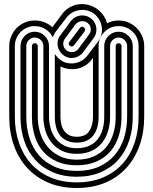

<svg xmlns="http://www.w3.org/2000/svg" viewBox="-20 -796 763 956"><path d="M262 -644Q250 -630 243 -610Q231 -635 207 -650.5Q183 -666 153 -666Q133 -666 115 -658.5Q97 -651 83.5 -637.5Q70 -624 62 -606Q54 -588 54 -567V-214Q54 -145 74.5 -85Q95 -25 134 18.5Q173 62 230.5 87Q288 112 362 112Q437 112 494.5 87Q552 62 591 18.5Q630 -25 650 -84.5Q670 -144 670 -214V-567Q670 -609 641 -637.5Q612 -666 570 -666Q550 -666 532 -658.5Q514 -651 500.5 -637.5Q487 -624 479 -606Q471 -588 471 -567V-214Q471 -187 465 -164Q459 -141 446 -123.5Q433 -106 412.5 -96Q392 -86 362 -86Q333 -86 312 -96Q291 -106 278 -123.5Q265 -141 259 -164.5Q253 -188 253 -214V-527Q258 -521 262.5 -515Q267 -509 273 -504Q288 -490 306.5 -484.5Q325 -479 344 -480.5Q363 -482 380.5 -490.5Q398 -499 411 -514L464 -583Q477 -599 483 -617.5Q489 -636 487.5 -655Q486 -674 477.5 -691.5Q469 -709 454 -723Q439 -736 420 -742Q401 -748 382 -746.5Q363 -745 345.5 -736.5Q328 -728 315 -713ZM362 -115Q407 -115 425 -144Q443 -173 443 -214V-508L433 -495Q419 -478 400.5 -467.5Q382 -457 362 -453.5Q342 -450 321 -453Q300 -456 281 -465V-214Q281 -194 285.5 -176Q290 -158 299.5 -144.5Q309 -131 324.5 -123Q340 -115 362 -115ZM294 -732Q311 -752 333.5 -763Q356 -774 380 -775.5Q404 -777 428.5 -769Q453 -761 473 -744Q504 -716 513 -680Q539 -694 570 -694Q597 -694 620 -684Q643 -674 660.5 -656.5Q678 -639 688 -616Q698 -593 698 -567V-214Q698 -138 675.5 -73.5Q653 -9 610.5 38.5Q568 86 505.5 113Q443 140 362 140Q282 140 219.5 113Q157 86 114 38.5Q71 -9 48.5 -74Q26 -139 26 -214V-567Q26 -593 36 -616Q46 -639 63 -656.5Q80 -674 103.5 -684Q127 -694 153 -694Q179 -694 201.5 -685Q224 -676 241 -660Q241 -660 242 -662ZM336 -695Q356 -717 384.5 -719Q413 -721 436 -702Q458 -682 460 -653.5Q462 -625 443 -602L391 -532Q371 -510 342.5 -507.5Q314 -505 291 -525Q269 -545 266.5 -573.5Q264 -602 284 -625ZM305 -606Q294 -593 295 -575.5Q296 -558 310 -546Q324 -535 341 -536.5Q358 -538 369 -551L421 -621Q433 -634 432 -652Q431 -670 417 -681Q403 -692 386 -690.5Q369 -689 357 -676ZM378 -657Q388 -669 399 -658Q404 -655 404 -649Q404 -643 400 -638L348 -570Q344 -565 338.5 -564.5Q333 -564 328 -568Q317 -577 326 -588ZM585 -214Q585 -163 571 -118.5Q557 -74 529.5 -42Q502 -10 460 8.5Q418 27 362 27Q306 27 264 8.5Q222 -10 194.5 -42Q167 -74 153 -118.5Q139 -163 139 -214V-567Q139 -573 143.5 -577Q148 -581 153 -581Q159 -581 163.5 -577Q168 -573 168 -567V-214Q168 -176 179 -138Q190 -100 213.5 -69.5Q237 -39 274 -20Q311 -1 362 -1Q411 -1 447.5 -17.5Q484 -34 508 -62.5Q532 -91 544 -130Q556 -169 556 -214V-567Q556 -573 560.5 -577Q565 -581 570 -581Q576 -581 580.5 -577Q585 -573 585 -567ZM196 -567Q196 -584 183.5 -596.5Q171 -609 153 -609Q136 -609 123.5 -596.5Q111 -584 111 -567V-215V-214Q111 -157 127 -107.5Q143 -58 174.5 -22Q206 14 253 34.5Q300 55 362 55Q424 55 471 34.5Q518 14 549.5 -22Q581 -58 597 -107.5Q613 -157 613 -214V-567Q613 -584 600.5 -596.5Q588 -609 570 -609Q553 -609 540.5 -596.5Q528 -584 528 -567V-215V-214Q528 -177 518 -143.5Q508 -110 488 -85Q468 -60 436.5 -45Q405 -30 362 -30Q318 -30 286.5 -46Q255 -62 235 -88Q215 -114 205.5 -147Q196 -180 196 -214ZM362 -58Q398 -58 424 -70Q450 -82 466.5 -103Q483 -124 491 -152.5Q499 -181 499 -214V-567Q499 -596 520 -617Q541 -638 570 -638Q599 -638 620 -617Q641 -596 641 -567V-214Q641 -150 623 -95.5Q605 -41 569.5 -1Q534 39 482 61.5Q430 84 362 84Q294 84 241.5 61Q189 38 153.5 -2Q118 -42 100 -96.5Q82 -151 82 -214V-567Q82 -596 103 -617Q124 -638 153 -638Q182 -638 203 -617Q224 -596 224 -567V-214Q224 -187 231.5 -159Q239 -131 255.5 -108.5Q272 -86 298.5 -72Q325 -58 362 -58Z"/></svg>

Font: Zschusch
Style: Regular
Weight: 400
Designer: Peter Wiegel
Foundry: Peter Wiegel